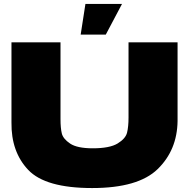

<svg xmlns="http://www.w3.org/2000/svg" viewBox="-20 -941 960 971"><path d="M630 -727H878V-329Q876 -182 777.5 -86Q679 10 446 10Q210 10 123 -81.5Q36 -173 38 -322V-727H286V-338Q286 -294 292.5 -266.5Q299 -239 334.5 -215Q370 -191 449 -191Q535 -191 575 -215.5Q615 -240 622.5 -270Q630 -300 630 -347ZM515 -766H388L412 -921H597Z"/></svg>

Font: Mantou Sans
Style: Regular
Weight: 400
Designer: Mant0u / artakana
Foundry: Mant0u / artakana
Version: Version 1.001;October 22, 2023;FontCreator 14.0.0.2901 64-bi